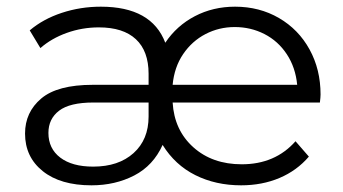

<svg xmlns="http://www.w3.org/2000/svg" viewBox="-20 -550 1026 575"><path d="M938 -243H497Q502 -160 559 -109Q616 -58 704 -58Q804 -58 865 -127L905 -81Q869 -39 817 -17Q765 5 702 5Q626 5 565 -25.5Q504 -56 467 -116Q439 -54 382 -24.5Q325 5 254 5Q161 5 108 -37.5Q55 -80 55 -150Q55 -214 103.5 -255Q152 -296 258 -296H425V-329Q425 -397 387 -432.5Q349 -468 276 -468Q226 -468 180 -451.5Q134 -435 101 -406L69 -459Q109 -493 165 -511.5Q221 -530 282 -530Q434 -530 475 -422Q509 -473 563.5 -501.5Q618 -530 684 -530Q757 -530 815.5 -496Q874 -462 907 -402Q940 -342 940 -267Q940 -259 938 -243ZM497 -296H870Q865 -348 839 -387.5Q813 -427 772 -448Q731 -469 683 -469Q636 -469 595.5 -448Q555 -427 528.5 -388Q502 -349 497 -296ZM425 -201V-243H260Q189 -243 157 -218.5Q125 -194 125 -152Q125 -105 160.5 -78Q196 -51 259 -51Q335 -51 380 -91.5Q425 -132 425 -201Z"/></svg>

Font: APTA Sans Regular
Style: Regular
Weight: 400
Version: Version 7.200